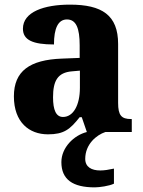

<svg xmlns="http://www.w3.org/2000/svg" viewBox="-20 -570 616 829"><path d="M187 10C256 10 282 -11 324 -64H333L355 0C299 14 245 67 245 130C245 205 294 239 389 239C409 239 452 233 472 223V158C449 163 430 166 413 166C375 166 348 151 348 116C348 53 396 13 435 0H549V-56H546C504 -56 490 -72 490 -126V-380C490 -505 420 -550 282 -550C171 -550 79 -519 79 -446C79 -397 122 -378 213 -378C213 -448 231 -486 269 -486C309 -486 324 -448 324 -374V-320L248 -317C108 -312 40 -263 40 -154C40 -42 106 10 187 10ZM252 -65C222 -65 209 -95 209 -150C209 -221 229 -257 291 -262L325 -265V-191C325 -115 296 -65 252 -65Z"/></svg>

Font: Noto Serif Lao SemiCondensed ExtraBold
Style: Regular
Weight: 800
Width: 4
Designer: Monotype Design Team
Foundry: Monotype Imaging Inc.
Version: Version 2.003